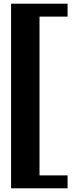

<svg xmlns="http://www.w3.org/2000/svg" viewBox="-20 -820 416 1040"><path d="M40 200V-800H346V-730H194V130H346V200Z"/></svg>

Font: Big Shoulders Stencil Text Black
Style: Regular
Weight: 900
Designer: Patric King
Foundry: XO Type Co
Version: Version 1.000